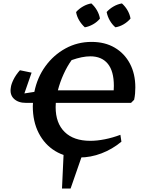

<svg xmlns="http://www.w3.org/2000/svg" viewBox="-20 -906 821 1118"><path d="M131 -307Q86 -307 61 -331Q36 -355 43 -396Q45 -415 58.5 -442.5Q72 -470 96 -497L164 -483L122 -362L180 -371Q197 -455 244.5 -520.5Q292 -586 361.5 -624Q431 -662 513 -662Q591 -662 648 -628.5Q705 -595 736.5 -535.5Q768 -476 768 -397Q768 -380 766.5 -361.5Q765 -343 761 -325L743 -307H305Q304 -294 304 -282Q304 -189 356.5 -137.5Q409 -86 506 -86Q545 -86 590.5 -95Q636 -104 681 -121L687 -81Q634 -37 571 -13Q508 11 444 11Q363 11 301.5 -26.5Q240 -64 205.5 -131Q171 -198 171 -287Q171 -297 172 -307ZM506 -578Q459 -578 397 -556Q371 -520 350 -473.5Q329 -427 317 -380H642Q643 -394 643 -406Q643 -492 607.5 -535Q572 -578 506 -578ZM512 -886Q532 -868 545 -845Q558 -822 562 -798Q546 -778 522 -764.5Q498 -751 474 -747Q455 -764 441 -787.5Q427 -811 423 -836Q440 -855 463.5 -868.5Q487 -882 512 -886ZM690 -886Q710 -868 723 -845Q736 -822 740 -798Q723 -778 700 -764.5Q677 -751 652 -747Q633 -763 619.5 -786.5Q606 -810 601 -836Q618 -855 641.5 -868.5Q665 -882 690 -886ZM341 192 351 -24H466L391 192Z"/></svg>

Font: Piazzolla SC SemiBold
Style: Italic
Weight: 600
Italic angle: -11.3°
Designer: Juan Pablo del Peral
Foundry: Huerta Tipografica
Version: Version 1.330